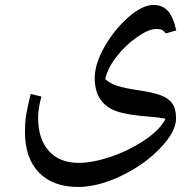

<svg xmlns="http://www.w3.org/2000/svg" viewBox="-20 -410 767 770"><path d="M644 65.9Q614.3 60.5 582 58.1Q490.7 51.3 447.5 36.1Q404.3 21 382.1 -12.2Q359.9 -45.4 359.9 -97.2Q359.9 -153.8 399.4 -222.9Q439 -292 494.9 -341.1Q550.8 -390.1 596.2 -390.1Q630.9 -390.1 652.6 -366.9Q674.3 -343.8 687 -288.1L645 -275.9Q636.7 -287.1 628.9 -290.5Q621.1 -293.9 606.9 -293.9Q576.2 -293.9 529.8 -261.5Q483.4 -229 447.5 -182.9Q411.6 -136.7 401.9 -92.8Q419.4 -76.2 450.4 -65.9Q481.4 -55.7 531.2 -48.8Q594.2 -39.6 625.5 -27.6Q656.7 -15.6 671.4 5.6Q686 26.9 686 64.9Q686 118.2 622.3 184.6Q558.6 251 465.8 295.4Q373 339.8 293 339.8Q192.4 339.8 136.2 282Q80.1 224.1 80.1 119.1Q80.1 82.5 84.2 54.9Q88.4 27.3 103 -33.2L146 -22.9Q132.8 27.3 132.8 61Q132.8 147.9 176 195.6Q219.2 243.2 295.9 243.2Q351.6 243.2 424.6 218.5Q497.6 193.8 560.3 151.6Q623 109.4 644 65.9Z"/></svg>

Font: Sahl Naskh
Style: Regular
Weight: 400
Designer: Pascal Zoghbi
Version: Version 1.001